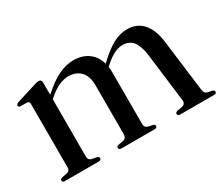

<svg xmlns="http://www.w3.org/2000/svg" viewBox="-86 -675 1031 886"><g transform="rotate(-30 429.5 -232.0)"><path d="M186.5 -444V-378.5Q239.5 -426.5 280 -445Q320.5 -463.5 358 -463.5Q403.5 -463.5 435.8 -440.8Q468 -418 480 -375Q530 -423 568 -443.2Q606 -463.5 643.5 -463.5Q697 -463.5 728.2 -427.5Q759.5 -391.5 767.5 -324.5L802 -51Q804.5 -29 821.5 -25.5L843.5 -21Q854.5 -18 854.5 -10.5Q854.5 0 841 0H661.5Q647 0 647 -10.5Q647 -18 658 -21.5L684.5 -26Q705.5 -30.5 702.5 -53L670.5 -312Q664 -361.5 644.8 -386.2Q625.5 -411 589 -411Q546 -411 492 -362L484.5 -355Q486.5 -340.5 486.5 -325V-50.5Q486.5 -30 505.5 -25.5L527.5 -21Q538 -18 538 -10.5Q538 0 523.5 0H348Q334 0 334 -10.5Q334 -18.5 344.5 -21.5L371 -26Q389.5 -30.5 389.5 -53V-312Q389.5 -361.5 365.2 -386.2Q341 -411 301.5 -411Q276.5 -411 250 -399.2Q223.5 -387.5 194 -361.5L186.5 -354.5V-49Q186.5 -30.5 203 -26.5L229.5 -21.5Q240 -18.5 240 -10.5Q240 0 225.5 0H46.5Q33 0 33 -10.5Q33 -18 44 -21L72 -26.5Q88.5 -30.5 88.5 -48V-386Q88.5 -400 77 -401L40.5 -401.5Q30.5 -403 30.5 -411Q30.5 -418 43 -423L143 -454Q161 -460.5 170.5 -460.5Q186.5 -460.5 186.5 -444Z"/></g></svg>

Font: Fraunces 72pt S000
Style: Regular
Weight: 400
Version: Version 1.000; ttfautohint (v1.8.3)